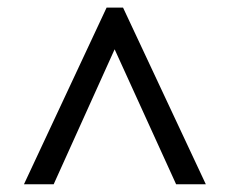

<svg xmlns="http://www.w3.org/2000/svg" viewBox="-20 -734 605 504"><path d="M42.9 -250.3 259.8 -714H303L520.3 -250.3H442.3L280.9 -604.6L120.9 -250.3Z"/></svg>

Font: Noto Serif Hebrew
Style: Regular
Weight: 400
Designer: Monotype Design Team
Foundry: Monotype Imaging Inc.
Version: Version 2.003